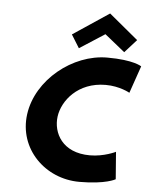

<svg xmlns="http://www.w3.org/2000/svg" viewBox="-49 -681 575 730"><g transform="rotate(5 238.5 -316.0)"><path d="M418 -14 410 -118C410 -118 366 -96 312 -96C206 -96 169 -170 177 -232C185 -293 243 -368 349 -368C403 -368 441 -346 441 -346L477 -450C477 -450 447 -472 346 -472C214 -472 79 -364 61 -231C43 -98 150 8 281 8C382 8 418 -14 418 -14ZM204 -548 235 -498 331 -560 408 -498 453 -548 342 -640Z"/></g></svg>

Font: Hussar Tani
Style: Kurs
Weight: 700
Foundry: Cannot Into Space Fonts
Version: Version 0.92